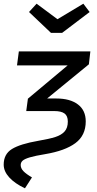

<svg xmlns="http://www.w3.org/2000/svg" viewBox="-40 -805 527 1039"><path d="M-20 86Q-20 29 24.5 1.5Q69 -26 167 -43Q226 -53 259 -63.5Q292 -74 309.5 -93.5Q327 -113 327 -147Q327 -178 309 -191Q291 -204 254 -204H102L111 -271L326 -451H52L62 -527H449L441 -457L215 -272H265Q339 -272 381.5 -240Q424 -208 424 -148Q424 -72 368 -30.5Q312 11 205 29Q150 38 121.5 46.5Q93 55 82.5 64.5Q72 74 72 88Q72 106 87 121.5Q102 137 133 155L95 214Q40 188 10 155Q-20 122 -20 86ZM445 -740 296 -627H236L117 -740L158 -785L271 -701L411 -785Z"/></svg>

Font: Fira Sans
Style: Italic
Weight: 400
Italic angle: -8°
Designer: bBox Type GmbH & Carrois Corporate GbR & Edenspiekermann AG
Foundry: bBox Type GmbH & Carrois Corporate GbR & Edenspiekermann AG
Version: Version 4.301